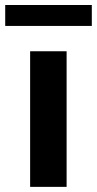

<svg xmlns="http://www.w3.org/2000/svg" viewBox="-52 -728 377 748"><path d="M207.5 0H65.4V-528.3H207.5ZM305.7 -627H-31.7V-708.5H305.7Z"/></svg>

Font: Heebo
Style: Bold
Weight: 700
Designer: Oded Ezer
Foundry: Ezer Type House
Version: Version 3.100